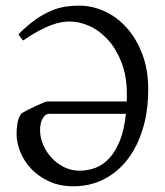

<svg xmlns="http://www.w3.org/2000/svg" viewBox="-20 -650 588 685"><path d="M263.7 -41Q293.9 -41 321.3 -51.5Q348.6 -62 370.6 -86.2Q392.6 -110.4 408 -148.9Q423.3 -187.5 429.2 -244.1H156.2Q142.1 -244.1 132.6 -228.3Q123 -212.4 123 -185.1Q123 -158.7 134.3 -132.8Q145.5 -106.9 164.6 -86.4Q183.6 -65.9 209.2 -53.5Q234.9 -41 263.7 -41ZM508.8 -331.1Q508.8 -253.9 489.5 -190.4Q470.2 -127 435.1 -81.3Q399.9 -35.6 350.8 -10.5Q301.8 14.6 241.7 14.6Q193.8 14.6 156.2 -2.4Q118.7 -19.5 92.5 -46.6Q66.4 -73.7 52.7 -107.2Q39.1 -140.6 39.1 -172.9Q39.1 -189.9 42.2 -210Q45.4 -230 56.2 -245.1Q67.4 -252 82.3 -259.5Q97.2 -267.1 110.8 -273.4Q124.5 -279.8 135.3 -283.9Q146 -288.1 149.4 -288.1H432.1Q432.1 -293.9 432.4 -300Q432.6 -306.2 432.6 -313Q432.6 -377.9 413.8 -426.5Q395 -475.1 365.5 -507.8Q335.9 -540.5 299.8 -556.9Q263.7 -573.2 228.5 -573.2Q215.3 -573.2 199 -570.6Q182.6 -567.9 162.4 -560.3Q142.1 -552.7 117.4 -539.6Q92.8 -526.4 63.5 -505.9Q61 -506.8 58.3 -510Q55.7 -513.2 53.2 -516.6Q50.8 -520 48.8 -523.2Q46.9 -526.4 45.9 -527.8Q78.6 -560.5 107.4 -580.6Q136.2 -600.6 162.6 -611.6Q189 -622.6 213.4 -626.2Q237.8 -629.9 262.7 -629.9Q308.6 -629.9 352.8 -609.9Q397 -589.8 431.6 -551.5Q466.3 -513.2 487.5 -457.5Q508.8 -401.9 508.8 -331.1Z"/></svg>

Font: Gentium
Style: Regular
Weight: 400
Designer: J. Victor Gaultney
Version: Version 1.03; 2011; OFL 1.1 release